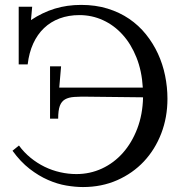

<svg xmlns="http://www.w3.org/2000/svg" viewBox="-20 -736 737 772"><path d="M104.5 -655.3Q150.9 -686 200.2 -701.2Q249.5 -716.3 306.2 -716.3Q364.3 -716.3 412.6 -701.4Q460.9 -686.5 499.5 -660.2Q538.1 -633.8 566.9 -597.9Q595.7 -562 615 -520.3Q634.3 -478.5 643.8 -432.1Q653.3 -385.7 653.3 -338.9Q653.3 -264.2 628.4 -199.5Q603.5 -134.8 558.6 -86.9Q513.7 -39.1 451.2 -11.5Q388.7 16.1 313.5 16.1Q282.7 16.1 246.6 10Q210.4 3.9 173.1 -12.5Q135.7 -28.8 99.1 -57.1Q62.5 -85.4 30.3 -129.9L56.2 -150.9Q76.7 -123 103 -101.6Q129.4 -80.1 159.4 -65.4Q189.5 -50.8 221.9 -43.5Q254.4 -36.1 287.1 -36.1Q341.8 -36.1 389.9 -58.3Q438 -80.6 474.1 -121.3Q510.3 -162.1 532 -219Q553.7 -275.9 555.2 -344.7L333 -347.2Q301.3 -347.7 278.6 -346.2Q255.9 -344.7 241.5 -336.4Q227.1 -328.1 220.5 -310.1Q213.9 -292 213.9 -258.8H181.2V-469.2H225.6L218.3 -383.8H554.2Q550.3 -450.7 528.8 -504.6Q507.3 -558.6 473.1 -596.4Q439 -634.3 394.3 -654.8Q349.6 -675.3 299.3 -675.3Q255.9 -675.3 219.7 -661.9Q183.6 -648.4 157 -623Q130.4 -597.7 113.5 -560.8Q96.7 -523.9 91.3 -477.1H55.2V-709H109.4Z"/></svg>

Font: Lora
Style: Regular
Weight: 400
Designer: Olga Karpushina, Alexei Vanyashin
Foundry: Cyreal (www.cyreal.org, a@cyreal.org)
Version: Version 1.014